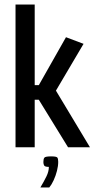

<svg xmlns="http://www.w3.org/2000/svg" viewBox="-20 -645 414 841"><path d="M48 0V-625H132V0ZM278 0 150 -208H97V-272H150L269 -482L346 -453L225 -248L374 0ZM157 176Q173 149 183.5 127.5Q194 106 194 86Q177 86 173.5 80Q170 74 170 65Q170 51 174.5 45.5Q179 40 204 40Q227 40 231 45Q235 50 235 64Q235 82 229.5 103.5Q224 125 215 144.5Q206 164 196 176Z"/></svg>

Font: Smooch Sans Thin SemiBold
Style: Regular
Weight: 600
Version: Version 1.010